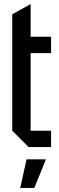

<svg xmlns="http://www.w3.org/2000/svg" viewBox="-20 -720 290 940"><path d="M40 -650 130 -700V-540H230V-460H130V-80H230V0H120L40 -80ZM79 200 110 60H205L148 200Z"/></svg>

Font: Tektur Condensed
Style: Regular
Weight: 400
Width: 3
Designer: Adam Jagosz
Foundry: Adam Jagosz
Version: Version 1.005;gftools[0.9.30]